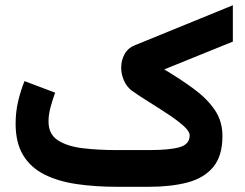

<svg xmlns="http://www.w3.org/2000/svg" viewBox="-20 -718 940 738"><path d="M553.2 0H429.7Q345.7 0 274.4 -10.5Q203.1 -21 150.6 -47.4Q98.1 -73.7 69.1 -121.3Q40 -168.9 40 -243.2Q40 -287.1 49.8 -328.9Q59.6 -370.6 74.2 -406.2L191.9 -361.8Q183.6 -338.9 175 -308.6Q166.5 -278.3 166.5 -251Q166.5 -202.1 202.6 -178.7Q238.8 -155.3 298.6 -148.2Q358.4 -141.1 429.7 -141.1H552.7Q630.9 -141.1 669.9 -152.1Q709 -163.1 709 -197.3Q709 -213.4 685.1 -234.6Q661.1 -255.9 625.2 -279.5Q589.4 -303.2 552 -326.4Q514.6 -349.6 487.3 -369.1Q467.3 -383.8 456.5 -408.2Q445.8 -432.6 445.8 -458Q445.8 -485.4 458.5 -509.3Q471.2 -533.2 498 -543.9L875 -697.8V-558.1L611.3 -451.2Q676.8 -412.1 727.1 -374.8Q777.3 -337.4 806.2 -294.4Q835 -251.5 835 -195.3Q835 -118.7 799.8 -76.2Q764.6 -33.7 701.2 -16.8Q637.7 0 553.2 0Z"/></svg>

Font: Vazirmatn UI NL ExtraBold
Style: Regular
Weight: 800
Designer: Saber Rastikerdar
Foundry: Saber Rastikerdar
Version: Version 33.003